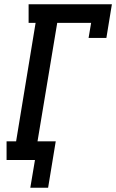

<svg xmlns="http://www.w3.org/2000/svg" viewBox="-20 -755 548 906"><path d="M123 131 145 0H11V-88H56L148 -647H115V-735H508L482 -576H398L410 -647H250L157 -88H243L207 131Z"/></svg>

Font: Iosevka Slab Semibold Oblique
Style: Regular
Weight: 600
Italic angle: -9°
Monospace: yes
Designer: Belleve Invis
Foundry: Belleve Invis
Version: Version 11.1.1; ttfautohint (v1.8.3)